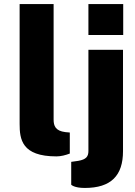

<svg xmlns="http://www.w3.org/2000/svg" viewBox="-20 -763 669 949"><path d="M259 10C281 10 304 4 325 -4V-108L303 -110C254 -116 245 -141 245 -172V-743H77V-151C77 -75 87 10 259 10ZM589 -743H417V-590H589ZM588 -16V-517H417V-17C417 11 406 25 367 32L332 37V150C332 150 346 166 399 166C529 166 588 105 588 -16Z"/></svg>

Font: United Sans ExtraBold
Style: Regular
Weight: 800
Designer: Pablo Impallari, Rodrigo Fuenzalida (Modified by Dan O. Williams)
Version: Version 1.000;PS 001.000;hotconv 1.0.88;makeotf.lib2.5.64775